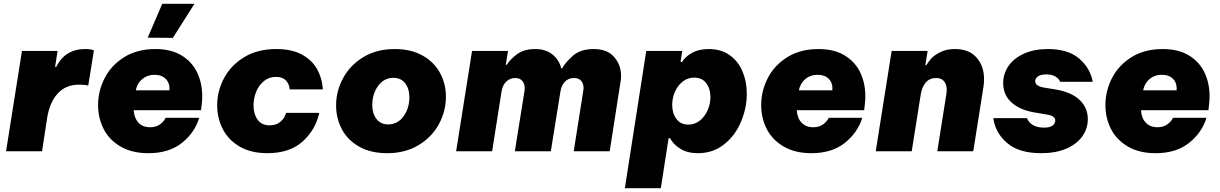

<svg xmlns="http://www.w3.org/2000/svg" viewBox="-20 -799 6443 1014"><path d="M12 0 96 -530H284L271 -446H277Q324 -540 430 -540Q460 -540 476 -533L446 -347Q427 -352 399 -352Q327 -352 284.5 -305Q242 -258 229 -176L202 0Z M1007 -779 893 -599 760 -600 837 -779ZM498 -244Q498 -319 533 -387Q568 -455 636.5 -497.5Q705 -540 801 -540Q883 -540 938.5 -506.5Q994 -473 1021 -416.5Q1048 -360 1048 -291Q1048 -268 1045 -245L1042 -217H686Q689 -175 711.5 -151Q734 -127 773 -127Q803 -127 824 -141.5Q845 -156 855 -177H1032Q1009 -99 941 -44.5Q873 10 764 10Q676 10 616 -25.5Q556 -61 527 -118.5Q498 -176 498 -244ZM875 -322Q878 -358 856.5 -381Q835 -404 796 -404Q759 -404 732 -382Q705 -360 697 -322Z M1127 -243Q1127 -318 1163 -386Q1199 -454 1269.5 -497Q1340 -540 1439 -540Q1522 -540 1576 -510Q1630 -480 1656 -431.5Q1682 -383 1685 -327H1510Q1508 -355 1490 -374Q1472 -393 1437 -393Q1401 -393 1374 -371Q1347 -349 1333 -314.5Q1319 -280 1319 -243Q1319 -197 1340.5 -167Q1362 -137 1404 -137Q1439 -137 1461 -156Q1483 -175 1491 -203H1666Q1647 -114 1578.5 -52Q1510 10 1392 10Q1305 10 1245.5 -25Q1186 -60 1156.5 -117.5Q1127 -175 1127 -243Z M1755 -243Q1755 -318 1792 -386.5Q1829 -455 1899 -497.5Q1969 -540 2065 -540Q2151 -540 2212 -505.5Q2273 -471 2304 -413.5Q2335 -356 2335 -288Q2335 -212 2298 -143.5Q2261 -75 2190.5 -32.5Q2120 10 2025 10Q1938 10 1877 -24.5Q1816 -59 1785.5 -116.5Q1755 -174 1755 -243ZM2142 -286Q2142 -330 2120 -359Q2098 -388 2058 -388Q2008 -388 1977 -345.5Q1946 -303 1946 -244Q1946 -200 1968 -171Q1990 -142 2030 -142Q2080 -142 2111 -184.5Q2142 -227 2142 -286Z M3260 -397Q3260 -381 3257 -366L3200 0H3010L3060 -317Q3062 -329 3062 -334Q3062 -358 3049 -372.5Q3036 -387 3011 -387Q2983 -387 2964 -368Q2945 -349 2940 -317L2889 0H2699L2751 -325Q2753 -353 2740 -370Q2727 -387 2701 -387Q2673 -387 2653.5 -368Q2634 -349 2629 -317L2579 0H2389L2473 -530H2663L2651 -457H2657Q2670 -481 2707.5 -510.5Q2745 -540 2806 -540Q2862 -540 2897.5 -511.5Q2933 -483 2944 -438H2949Q2964 -467 3004.5 -503.5Q3045 -540 3116 -540Q3186 -540 3223 -498.5Q3260 -457 3260 -397Z M3280 195 3393 -530H3583L3574 -472H3582Q3599 -500 3635 -520Q3671 -540 3723 -540Q3789 -540 3834 -507.5Q3879 -475 3901.5 -421.5Q3924 -368 3924 -304Q3924 -228 3893 -155Q3862 -82 3803.5 -36Q3745 10 3666 10Q3611 10 3573.5 -13Q3536 -36 3519 -69H3511L3470 195ZM3615 -141Q3650 -141 3676.5 -162.5Q3703 -184 3717.5 -217.5Q3732 -251 3732 -286Q3732 -330 3710 -359.5Q3688 -389 3646 -389Q3611 -389 3584.5 -367.5Q3558 -346 3544 -313Q3530 -280 3530 -245Q3530 -201 3552 -171Q3574 -141 3615 -141Z M4000 -244Q4000 -319 4035 -387Q4070 -455 4138.5 -497.5Q4207 -540 4303 -540Q4385 -540 4440.5 -506.5Q4496 -473 4523 -416.5Q4550 -360 4550 -291Q4550 -268 4547 -245L4544 -217H4188Q4190 -176 4213 -151.5Q4236 -127 4275 -127Q4305 -127 4326 -141.5Q4347 -156 4357 -177H4534Q4510 -99 4442 -44.5Q4374 10 4265 10Q4178 10 4118 -25.5Q4058 -61 4029 -118.5Q4000 -176 4000 -244ZM4376 -322Q4379 -359 4358 -381.5Q4337 -404 4297 -404Q4260 -404 4233.5 -382Q4207 -360 4199 -322Z M4605 0 4689 -530H4879L4867 -455H4872Q4885 -475 4898 -490Q4911 -505 4943.5 -522.5Q4976 -540 5023 -540Q5098 -540 5137.5 -495Q5177 -450 5177 -381Q5177 -362 5174 -341L5120 0H4930L4978 -302Q4980 -316 4980 -324Q4980 -352 4966 -369.5Q4952 -387 4924 -387Q4889 -387 4869 -363Q4849 -339 4843 -302L4795 0Z M5226 -175H5404Q5411 -154 5433.5 -139.5Q5456 -125 5493 -125Q5525 -125 5539 -136Q5553 -147 5553 -162Q5553 -186 5515 -193L5439 -206Q5365 -219 5321.5 -258.5Q5278 -298 5278 -360Q5278 -410 5306.5 -451Q5335 -492 5388.5 -516Q5442 -540 5514 -540Q5621 -540 5679.5 -489.5Q5738 -439 5751 -367H5579Q5573 -383 5554.5 -394.5Q5536 -406 5505 -406Q5476 -406 5461.5 -395.5Q5447 -385 5447 -370Q5447 -344 5496 -336L5558 -326Q5641 -311 5683 -270Q5725 -229 5725 -170Q5725 -120 5696 -79Q5667 -38 5611.5 -14Q5556 10 5479 10Q5361 10 5298.5 -44Q5236 -98 5226 -175Z M5818 -244Q5818 -319 5853 -387Q5888 -455 5956.5 -497.5Q6025 -540 6121 -540Q6203 -540 6258.5 -506.5Q6314 -473 6341 -416.5Q6368 -360 6368 -291Q6368 -268 6365 -245L6362 -217H6006Q6008 -176 6031 -151.5Q6054 -127 6093 -127Q6123 -127 6144 -141.5Q6165 -156 6175 -177H6352Q6328 -99 6260 -44.5Q6192 10 6083 10Q5996 10 5936 -25.5Q5876 -61 5847 -118.5Q5818 -176 5818 -244ZM6194 -322Q6197 -359 6176 -381.5Q6155 -404 6115 -404Q6078 -404 6051.5 -382Q6025 -360 6017 -322Z"/></svg>

Font: Be Vietnam Black
Style: Italic
Weight: 900
Italic angle: -9°
Designer: Lam Bao; Tony Le; Vietanh Nguyen
Foundry: Yellow Type Foundry
Version: Version 5.000